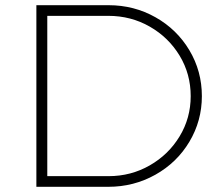

<svg xmlns="http://www.w3.org/2000/svg" viewBox="-20 -719 843 739"><path d="M757 -349Q757 -254 709 -173.5Q661 -93 578 -46.5Q495 0 397 0H120V-699H398Q496 -699 578.5 -652.5Q661 -606 709 -525.5Q757 -445 757 -349ZM714 -349Q714 -434 671.5 -504.5Q629 -575 556.5 -616.5Q484 -658 397 -658H162V-41H398Q484 -41 556.5 -82.5Q629 -124 671.5 -194.5Q714 -265 714 -349Z"/></svg>

Font: TypoPRO Montserrat Alternates
Style: Regular
Weight: 275
Designer: Julieta Ulanovsky
Foundry: Julieta Ulanovsky
Version: Version 6.001